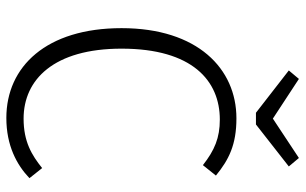

<svg xmlns="http://www.w3.org/2000/svg" viewBox="-194 -734 939 590"><g transform="rotate(90 275.0 -438.5)"><path d="M465 -888 344 -808 222 -888 196 -857 326 -756H362L491 -857ZM343 -696C191 -696 66 -577 66 -343C66 -112 184 11 342 11C427 11 486 -21 527 -60L496 -99C456 -67 415 -42 344 -42C224 -42 129 -135 129 -343C129 -561 228 -645 347 -645C403 -645 441 -629 487 -593L519 -633C470 -673 424 -696 343 -696Z"/></g></svg>

Font: FiraGO Light
Style: Regular
Weight: 300
Designer: bBox Type
Foundry: bBox Type GmbH
Version: Version 1.001;PS 001.001;hotconv 1.0.88;makeotf.lib2.5.64775